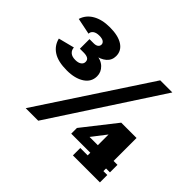

<svg xmlns="http://www.w3.org/2000/svg" viewBox="-135 -784 975 975"><g transform="rotate(45 353.0 -296.5)"><path d="M156 -283Q93 -283 58 -305.5Q23 -328 13 -369L99 -391Q100 -373 112.5 -362Q125 -351 149 -351Q170 -351 181.5 -359.5Q193 -368 193 -381Q193 -396 182 -402Q171 -408 153 -408H125V-477H155Q171 -477 179.5 -483.5Q188 -490 188 -501Q188 -511 178.5 -518Q169 -525 148 -525Q126 -525 114 -516Q102 -507 102 -493L14 -511Q26 -550 63 -571.5Q100 -593 156 -593Q216 -593 249 -571.5Q282 -550 282 -512Q282 -482 260 -463Q238 -444 200 -438V-447Q241 -444 263.5 -422.5Q286 -401 286 -371Q286 -330 250 -306.5Q214 -283 156 -283ZM144 0 527 -583H614L234 0ZM483 0V-53H536V-72H399V-113L539 -291H649V-126H677V-72H649V-53H677V0ZM461 -106 440 -126H536V-245L563 -238Z"/></g></svg>

Font: Rokkitt SemiBold ExtraBold
Style: Regular
Weight: 800
Version: Version 3.103